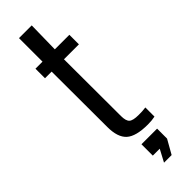

<svg xmlns="http://www.w3.org/2000/svg" viewBox="-324 -773 981 981"><g transform="rotate(-45 166.5 -283.0)"><path d="M251 8Q165 8 130 -23.5Q95 -55 95 -130L94 -531H46V-600H97V-770H189L186 -600H291V-531H183L184 -120Q184 -85 197.5 -72.5Q211 -60 252 -60Q267 -60 277.5 -60.5Q288 -61 303 -63V3Q280 8 251 8ZM156 138V56H269V128L226 204H171L206 138Z"/></g></svg>

Font: Big Shoulders Text Medium
Style: Regular
Weight: 500
Designer: Patric King
Foundry: XO Type Co
Version: Version 1.000; ttfautohint (v1.8.2)